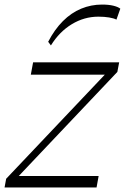

<svg xmlns="http://www.w3.org/2000/svg" viewBox="-37 -821 547 841"><path d="M-17 0 -10 -38 441 -514 446 -494H98L108 -548H485L477 -506L28 -32L26 -50H395L386 0ZM186 -622 174 -638Q202 -692 238.5 -728.5Q275 -765 318.5 -783Q362 -801 410 -801Q439 -801 459.5 -796Q480 -791 490 -783L473 -735Q462 -741 441 -744.5Q420 -748 394 -748Q332 -748 277.5 -715Q223 -682 186 -622Z"/></svg>

Font: Savate ExtraLight
Style: Italic
Weight: 200
Italic angle: -11°
Designer: Max Esnée
Foundry: Plomb Type
Version: Version 2.000